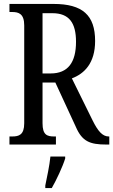

<svg xmlns="http://www.w3.org/2000/svg" viewBox="-20 -734 575 975"><path d="M28 0H264V-41H255C219 -41 196 -49 196 -108V-315H261L365 -90C397 -16 436 0 520 0H535V-41H532C500 -41 477 -69 451 -121L345 -336C409 -360 463 -414 463 -526C463 -657 399 -714 252 -714H28V-673H42C75 -673 103 -664 103 -605V-108C103 -49 76 -41 42 -41H28ZM237 -361H196V-667H246C331 -667 366 -618 366 -522C366 -418 326 -361 237 -361ZM210 208V221H243C267 179 298 113 311 71V61H236C231 110 219 163 210 208Z"/></svg>

Font: Noto Serif Sinhala ExtraCondensed
Style: Regular
Weight: 400
Width: 2
Designer: Jelle Bosma - Monotype Design Team
Foundry: Monotype Imaging Inc.
Version: Version 2.007